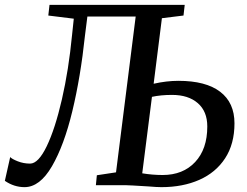

<svg xmlns="http://www.w3.org/2000/svg" viewBox="-48 -763 1016 791"><path d="M687 -430Q800 -430 859 -385Q918 -340 918 -255Q918 -170 879.5 -111Q841 -52 773 -22Q705 8 617 8Q598 8 563 5Q483 0 471 0H347L351 -41L430 -53L511 -695H312L302 -616Q284 -446 250 -305Q216 -164 166 -78Q116 8 53 8Q10 8 -28 -18L-6 -116Q1 -108 25 -98.5Q49 -89 76 -89Q110 -89 144.5 -160.5Q179 -232 207 -353.5Q235 -475 249 -620L256 -686L151 -699L156 -743H713L708 -699L619 -688L585 -418Q638 -430 687 -430ZM622 -42Q706 -42 756 -95.5Q806 -149 806 -242Q806 -304 767 -338Q728 -372 661 -372Q614 -372 578 -364L538 -49Q580 -42 622 -42Z"/></svg>

Font: Koeln Type Serif
Style: Italic
Weight: 400
Italic angle: -8°
Designer: Eben Sorkin
Foundry: Eben Sorkin
Version: Version 2.002